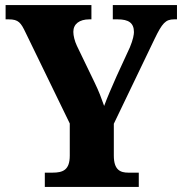

<svg xmlns="http://www.w3.org/2000/svg" viewBox="-20 -734 716 754"><path d="M156 0H525V-56H484C453 -56 427 -66 427 -123V-248L587 -581C617 -643 630 -658 664 -658H675V-714H423V-658H442C485 -658 506 -644 506 -608C506 -599 503 -579 490 -548L438 -435C419 -392 401 -351 389 -318C378 -349 369 -374 351 -411L282 -554C273 -573 268 -594 268 -609C268 -640 292 -658 331 -658H339V-714H2V-658H14C53 -658 62 -645 81 -605L254 -249V-123C254 -66 227 -56 186 -56H156Z"/></svg>

Font: Noto Serif Georgian SemiCondensed ExtraBold
Style: Regular
Weight: 800
Width: 4
Designer: Monotype Design Team, Akaki Razmadze
Foundry: Google LLC
Version: Version 2.003